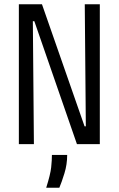

<svg xmlns="http://www.w3.org/2000/svg" viewBox="-20 -680 560 906"><path d="M69 0V-660H178L379 -84H385L380 -660H451V0H343L142 -580H135L140 0ZM198 206Q218 143 221.5 109.5Q225 76 225 51H297Q297 96 284 138Q271 180 260 206Z"/></svg>

Font: Bricolage Grotesque Condensed Light
Style: Regular
Weight: 300
Width: 3
Designer: Mathieu Triay
Foundry: Atelier Triay
Version: Version 1.000;gftools[0.9.30]